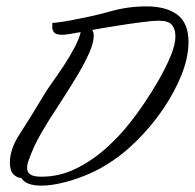

<svg xmlns="http://www.w3.org/2000/svg" viewBox="-20 -557 611 602"><path d="M109 25Q87 25 71 19.5Q55 14 47 1Q34 1 22.5 -10Q11 -21 11 -47Q11 -90 42.5 -138Q74 -186 117 -258Q127 -275 144.5 -299.5Q162 -324 180.5 -352Q199 -380 213.5 -407.5Q228 -435 233 -456Q223 -455 210.5 -452.5Q198 -450 188 -449Q184 -448 181 -448Q178 -448 175 -448Q156 -448 150 -455Q144 -462 144 -471Q144 -480 144 -485Q179 -488 221 -497Q275 -507 328.5 -522Q382 -537 439 -537Q501 -537 536 -511Q571 -485 571 -425Q571 -377 549 -322Q527 -267 490 -213Q453 -159 406 -113Q359 -67 308 -37Q280 -20 245 -6Q210 8 174.5 16.5Q139 25 109 25ZM110 -3Q166 -3 216.5 -27.5Q267 -52 311 -91Q355 -130 389 -174Q409 -199 433 -234.5Q457 -270 479 -308.5Q501 -347 515.5 -382.5Q530 -418 530 -443Q530 -466 519 -479Q508 -492 479 -492Q458 -492 420.5 -487Q383 -482 342 -475.5Q301 -469 269 -463Q274 -455 274 -445Q274 -424 260.5 -393Q247 -362 227.5 -329Q208 -296 189.5 -267Q171 -238 160 -221Q135 -184 109.5 -140Q84 -96 69 -52Q65 -41 65 -30Q65 -17 75 -10Q85 -3 110 -3Z"/></svg>

Font: Birthstone
Style: Regular
Weight: 400
Designer: Robert E. Leuschke
Foundry: Robert E. Leuschke
Version: Version 1.013; ttfautohint (v1.8.3)